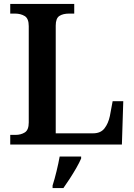

<svg xmlns="http://www.w3.org/2000/svg" viewBox="-20 -734 682 975"><path d="M32 0V-49H59Q86 -49 106 -61.5Q126 -74 126 -112V-601Q126 -640 105.5 -652.5Q85 -665 56 -665H32V-714H357V-665H331Q300 -665 281.5 -653Q263 -641 263 -604V-57H453Q491 -57 510.5 -82Q530 -107 538 -145L552 -220H606L599 0ZM247 208Q257 177 267 136Q277 95 283 61H392V71Q383 92 367.5 119Q352 146 334.5 173Q317 200 302 221H247Z"/></svg>

Font: Noto Serif Myanmar SemiBold
Style: Regular
Weight: 600
Designer: Ben Mitchell and the Monotype Design Team
Foundry: Monotype Imaging Inc.
Version: Version 2.106; ttfautohint (v1.8.4.7-5d5b)